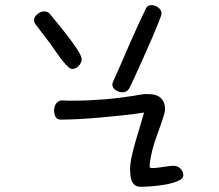

<svg xmlns="http://www.w3.org/2000/svg" viewBox="-20 -550 845 740"><path d="M212.9 -88.9Q198.2 -89.8 193.4 -101.1Q188.5 -112.3 188.5 -126Q188.5 -138.7 195.8 -149.9Q203.1 -161.1 216.8 -163.1Q228.5 -162.1 241.2 -162.1Q253.9 -162.1 267.6 -162.1Q321.3 -162.1 386.7 -167.5Q452.1 -172.9 529.3 -186.5Q534.2 -187.5 539.6 -187.5Q544.9 -187.5 549.8 -187.5Q585 -187.5 600.6 -171.4Q616.2 -155.3 616.2 -130.9Q616.2 -121.1 611.8 -106.4Q607.4 -91.8 601.6 -74.7Q595.7 -57.6 588.4 -38.1Q581.1 -18.6 575.2 0Q566.4 28.3 561.5 53.7Q556.6 79.1 556.6 94.7Q559.6 97.7 570.3 97.7Q578.1 97.7 588.9 96.2Q599.6 94.7 610.4 93.3Q621.1 91.8 631.3 90.3Q641.6 88.9 648.4 88.9Q665 88.9 675.8 100.1Q686.5 111.3 686.5 125Q686.5 138.7 666 147.5Q645.5 156.2 618.7 161.1Q591.8 166 564.5 168Q537.1 169.9 523.4 169.9Q507.8 169.9 499.5 163.1Q491.2 156.2 487.3 146Q483.4 135.7 482.4 124Q481.4 112.3 481.4 103.5Q481.4 81.1 487.8 52.2Q494.1 23.4 502.9 -6.8Q511.7 -37.1 520.5 -65.4Q529.3 -93.8 535.2 -116.2Q499 -110.4 453.6 -105.5Q408.2 -100.6 363.3 -96.7Q318.4 -92.8 278.3 -90.8Q238.3 -88.9 212.9 -88.9ZM117.2 -456.1Q111.3 -462.9 111.3 -471.7Q111.3 -485.4 124 -495.6Q136.7 -505.9 150.4 -505.9Q162.1 -505.9 169.9 -499Q213.9 -446.3 239.3 -413.1Q264.6 -379.9 276.9 -360.8Q289.1 -341.8 292 -333.5Q294.9 -325.2 294.9 -322.3Q294.9 -308.6 283.7 -296.4Q272.5 -284.2 258.8 -284.2Q250 -284.2 237.3 -297.4Q224.6 -310.5 211.9 -327.6Q199.2 -344.7 189 -359.9Q178.7 -375 176.8 -377.9Q164.1 -393.6 150.9 -411.6Q137.7 -429.7 117.2 -456.1ZM543 -518.6Q549.8 -530.3 563.5 -530.3Q577.1 -530.3 589.8 -521Q602.5 -511.7 602.5 -499Q602.5 -494.1 601.6 -491.2Q586.9 -451.2 566.9 -405.3Q546.9 -359.4 528.8 -318.8Q510.7 -278.3 497.1 -249Q483.4 -219.7 480.5 -213.9Q471.7 -194.3 451.2 -194.3Q438.5 -194.3 425.8 -202.6Q413.1 -210.9 413.1 -224.6Q413.1 -229.5 416 -235.4Q430.7 -267.6 446.3 -303.7Q461.9 -339.8 478 -377Q494.1 -414.1 510.7 -450.2Q527.3 -486.3 543 -518.6Z"/></svg>

Font: Hi Melody
Style: Regular
Weight: 400
Designer: YoonDesign Inc.
Foundry: YoonDesign Inc.
Version: Version 3.00